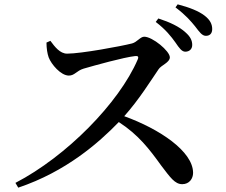

<svg xmlns="http://www.w3.org/2000/svg" viewBox="-20 -848 1040 884"><path d="M788 -652C805 -627 817 -610 833 -610C852 -610 865 -622 865 -641C865 -661 857 -679 834 -699C806 -725 762 -746 709 -763L697 -747C743 -712 768 -680 788 -652ZM878 -727C898 -701 910 -683 928 -683C946 -683 957 -694 957 -714C957 -736 948 -756 922 -776C895 -797 852 -814 798 -828L788 -814C837 -777 859 -750 878 -727ZM194 -652C194 -625 198 -601 204 -584C216 -552 260 -500 297 -500C324 -500 332 -522 365 -532C417 -547 549 -584 603 -590C614 -591 620 -588 614 -574C528 -374 286 -128 51 -6L64 16C284 -58 434 -190 527 -286C618 -227 668 -161 722 -86C764 -31 785 0 819 0C852 0 869 -26 869 -52C869 -151 715 -254 552 -313C620 -389 675 -478 710 -529C722 -548 762 -560 762 -584C762 -613 682 -679 644 -679C626 -679 611 -654 588 -648C537 -635 353 -601 289 -601C256 -601 232 -633 212 -660Z"/></svg>

Font: Noto Serif CJK KR SemiBold
Style: Regular
Weight: 600
Designer: Ryoko NISHIZUKA 西塚涼子 (kana & ideographs); Frank Grießhammer (Latin, Greek & Cyrillic); Wenlong ZHANG 张文龙 (bopomofo); San
Foundry: Adobe
Version: Version 2.001;hotconv 1.1.0;makeotfexe 2.6.0